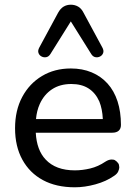

<svg xmlns="http://www.w3.org/2000/svg" viewBox="-20 -787 574 816"><path d="M298 9Q219 9 162.5 -21.5Q106 -52 75 -108.5Q44 -165 44 -242Q44 -318 74.5 -375Q105 -432 158.5 -464Q212 -496 281 -496Q330 -496 369.5 -479.5Q409 -463 437 -432Q465 -401 479.5 -356.5Q494 -312 494 -256Q494 -240 484.5 -231.5Q475 -223 457 -223H132Q136 -149 174 -109Q217 -63 298 -63Q330 -63 363.5 -71Q397 -79 428 -100Q442 -109 454 -109Q455 -109 461.5 -108.5Q468 -108 476 -100.5Q484 -93 485.5 -86.5Q487 -80 487 -76Q487 -69 482.5 -58.5Q478 -48 464 -39Q431 -16 385.5 -3.5Q340 9 298 9ZM402 -356Q386 -392 356.5 -411Q327 -430 283 -430Q235 -430 201 -407.5Q167 -385 149 -345Q136 -316 133 -281H417Q415 -324 402 -356ZM415 -585Q422 -572 418.5 -562Q415 -552 405.5 -547Q396 -542 385.5 -544Q375 -546 368 -557L281 -696L194 -557Q187 -546 176.5 -544Q166 -542 156.5 -547Q147 -552 143.5 -562Q140 -572 147 -585L227 -733Q237 -751 250.5 -759Q264 -767 281 -767Q298 -767 312 -759Q326 -751 335 -733Z"/></svg>

Font: Nunito Medium
Style: Regular
Weight: 500
Designer: Vernon Adams
Foundry: Vernon Adams
Version: Version 3.602